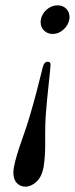

<svg xmlns="http://www.w3.org/2000/svg" viewBox="-20 -467 280 718"><path d="M239 -394Q235 -372 217 -356Q199 -340 177 -340Q158 -340 145 -352.5Q132 -365 132 -384Q132 -390 133 -394Q137 -416 155 -431.5Q173 -447 195 -447Q215 -447 227.5 -434.5Q240 -422 240 -402Q240 -396 239 -394ZM75 231Q56 231 43 217.5Q30 204 30 178Q30 172 32 158Q39 121 61 59Q83 -3 92 -35Q106 -83 117 -125Q128 -167 133.5 -190Q139 -213 140 -216Q145 -236 158 -236Q169 -236 169 -226V-224Q169 -216 161.5 -147Q154 -78 151 -35Q149 -8 149 32V77Q149 118 143 158Q136 195 116 213Q96 231 75 231Z"/></svg>

Font: Linux Libertine O
Style: Italic
Weight: 400
Italic angle: -12°
Designer: Philipp H. Poll
Foundry: Philipp H. Poll
Version: Version 5.1.6